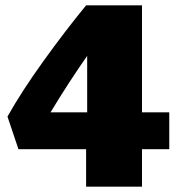

<svg xmlns="http://www.w3.org/2000/svg" viewBox="-20 -663 671 718"><path d="M613 -105H511V35H302V-105H49L8 -227Q60 -320 142 -434Q224 -548 302 -643H511V-243H613ZM169 -243H306V-454Q238 -357 169 -243Z"/></svg>

Font: Lalezar
Style: Bold
Weight: 700
Designer: Borna Izadpanah
Foundry: Borna Izadpanah
Version: Version 1.003;January 24, 2021;FontCreator 13.0.0.2683 64-bi